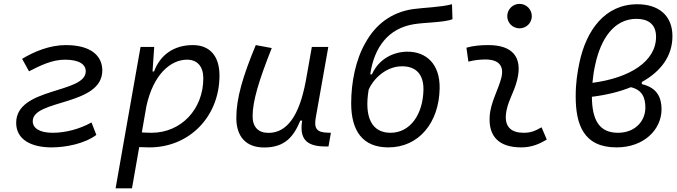

<svg xmlns="http://www.w3.org/2000/svg" viewBox="-20 -764 3556 1008"><path d="M251 9.8C323.2 9.8 423.3 -8.8 485.8 -55.7L460.4 -121.1C396 -85.4 321.8 -66.9 257.3 -66.9C186 -66.9 151.9 -91.8 151.9 -127.9C151.9 -243.7 517.1 -207 517.1 -394.5C517.1 -465.8 463.9 -527.3 325.7 -527.3C241.7 -527.3 159.7 -493.7 96.2 -455.1L132.3 -389.6C190.9 -419.9 253.9 -450.7 320.8 -450.7C395 -450.7 430.2 -426.3 430.2 -389.6C430.2 -271.5 64.9 -307.1 64.9 -119.1C64.9 -31.7 143.1 9.8 251 9.8Z M672.9 224.6 710.9 8.3C729 9.3 746.6 9.8 764.6 9.8C974.6 9.8 1132.3 -152.3 1132.3 -367.7C1132.3 -469.7 1081.5 -527.3 992.7 -527.3C891.6 -527.3 820.8 -475.1 788.6 -388.7H780.8L789.6 -517.6H717.8L626.5 -1V-0.5C626.5 -0.5 626.5 -0.5 626.5 -0.5L586.9 224.6ZM724.6 -68.8 748.5 -206.1C785.6 -377 878.4 -450.7 961.9 -450.7C1016.1 -450.7 1047.4 -415 1047.4 -353C1047.4 -189.9 930.2 -66.9 775.4 -66.9C756.8 -66.9 739.7 -67.9 724.6 -68.8Z M1366.7 10.3C1476.6 10.3 1522 -47.4 1556.6 -130.9H1566.4C1551.8 -40 1583.5 4.9 1687.5 4.9H1704.6L1717.3 -66.9L1700.7 -67.4C1643.6 -68.4 1627.4 -89.4 1637.7 -146L1703.6 -517.6H1617.2L1585 -336.4V-336.9C1551.3 -157.2 1487.3 -66.4 1389.6 -66.4C1335.9 -66.4 1306.2 -97.2 1306.2 -153.8C1306.2 -231.9 1337.9 -338.9 1406.7 -511.7L1322.8 -527.3C1254.4 -362.3 1220.7 -248 1220.7 -145C1220.7 -45.4 1272.9 10.3 1366.7 10.3Z M2019 9.8C2179.7 9.8 2285.2 -121.1 2288.1 -299.8C2290.5 -427.7 2217.8 -492.7 2119.6 -492.7C2046.4 -492.7 1968.3 -455.1 1932.6 -373.5L1923.8 -374C1944.3 -515.6 2018.1 -615.7 2154.3 -637.2C2212.9 -646.5 2312.5 -646 2355.5 -663.1L2353 -741.7C2294.4 -726.1 2204.6 -724.1 2148.9 -716.3C2034.2 -699.7 1950.7 -634.8 1897.9 -538.1C1847.7 -451.2 1823.7 -332.5 1823.7 -221.7C1823.7 -78.6 1882.3 9.8 2019 9.8ZM2030.3 -66.9C1933.6 -66.9 1890.6 -145.5 1915.5 -293.5C1936 -342.8 2001.5 -416 2090.8 -416C2168.5 -416 2204.6 -368.7 2203.1 -291.5C2200.2 -162.6 2133.3 -66.9 2030.3 -66.9Z M2823.2 -95.7C2786.6 -74.7 2764.2 -66.9 2729 -66.9C2664.1 -66.9 2631.8 -98.1 2635.7 -157.7C2640.1 -225.6 2678.7 -275.4 2695.3 -345.2C2724.6 -464.4 2670.4 -527.3 2543.9 -527.3C2505.4 -527.3 2466.8 -524.4 2428.7 -513.7L2439 -440.4C2468.8 -448.2 2498.5 -451.7 2528.3 -451.7C2598.6 -451.7 2627.9 -418.5 2611.8 -355C2596.7 -293.9 2555.2 -226.1 2550.8 -153.3C2543.9 -46.4 2601.1 9.8 2716.3 9.8C2771.5 9.8 2812 -8.3 2850.6 -31.2ZM2707.5 -615.2C2743.2 -615.2 2772 -643.6 2772 -679.2C2772 -714.8 2743.2 -743.7 2707.5 -743.7C2671.9 -743.7 2643.1 -714.8 2643.1 -679.2C2643.1 -643.6 2671.9 -615.2 2707.5 -615.2Z M3349.6 -333.5C3449.2 -388.7 3510.3 -469.2 3510.3 -574.2C3510.3 -682.1 3438.5 -741.7 3325.7 -741.7C3156.2 -741.7 3058.1 -605.5 3022 -435.5C3011.2 -383.3 3002.4 -330.1 3002.4 -257.8C3002.4 -112.3 3042.5 9.8 3216.8 9.8C3361.3 9.8 3453.1 -84 3453.1 -190.4C3453.1 -252.9 3428.7 -304.2 3349.6 -322.3ZM3090.3 -329.1C3093.3 -361.8 3098.1 -394.5 3105 -424.8C3134.3 -561 3204.1 -665 3321.3 -665C3377 -665 3424.3 -641.6 3424.3 -570.8C3424.3 -441.4 3286.6 -355 3090.3 -329.1ZM3292 -306.2C3350.6 -292.5 3368.2 -252.4 3368.2 -199.2C3368.2 -128.9 3314.9 -66.9 3224.1 -66.9C3123.5 -66.9 3088.4 -137.7 3087.4 -255.9C3163.1 -265.1 3232.4 -282.2 3292 -306.2Z"/></svg>

Font: Cascadia Code PL SemiLight
Style: Italic
Weight: 350
Italic angle: -10°
Monospace: yes
Designer: Aaron Bell
Foundry: Saja Typeworks
Version: Version 2404.023